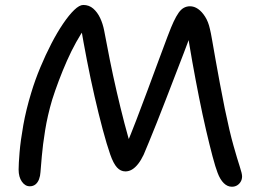

<svg xmlns="http://www.w3.org/2000/svg" viewBox="-20 -729 1023 759"><path d="M896.6 9.2Q879 9.2 864.6 -5Q850.2 -19.2 840.2 -45.8Q831.8 -67.2 820.1 -111.3Q808.4 -155.4 794.5 -215.1Q780.6 -274.8 766.9 -343.6Q753.2 -412.4 740.4 -483.9Q727.6 -555.4 717.8 -621.4L744.2 -617.8Q741.2 -611.6 731.3 -585Q721.4 -558.4 706.2 -518.6Q691 -478.8 672.7 -431.7Q654.4 -384.6 635.8 -336Q617.2 -287.4 599.7 -243.8Q582.2 -200.2 568.6 -167Q555 -133.8 547.8 -117.2Q537.8 -96 526.1 -81.1Q514.4 -66.2 501.9 -58.8Q489.4 -51.4 475.6 -51.4Q456.8 -51.4 442.5 -67Q428.2 -82.6 415.6 -118.8Q402 -157.8 386 -217.6Q370 -277.4 353.8 -348Q337.6 -418.6 323.5 -491.4Q309.4 -564.2 298.6 -628.6L317.6 -620.8Q300.2 -596.4 281.2 -562.4Q262.2 -528.4 244.7 -488.8Q227.2 -449.2 212.2 -409.3Q197.2 -369.4 186.2 -334.6Q167.8 -272.4 158.4 -213.8Q149 -155.2 145.3 -111.5Q141.6 -67.8 140 -48.4Q139.2 -33.4 134.3 -20.4Q129.4 -7.4 120.2 0Q111 7.4 97.6 7.4Q79.4 7.4 66.5 -10.9Q53.6 -29.2 53.6 -58.8Q53.6 -80.8 57.4 -126.9Q61.2 -173 72.1 -234.2Q83 -295.4 103.4 -362.2Q118.4 -412.2 139.3 -462.3Q160.2 -512.4 183.1 -556.6Q206 -600.8 229.4 -635.3Q252.8 -669.8 273.4 -689.6Q294 -709.4 309.2 -709.4Q332 -709.4 348.5 -695.1Q365 -680.8 375.8 -658Q386.6 -635.2 391.8 -608Q401.4 -556 413.9 -493.7Q426.4 -431.4 441.3 -366.8Q456.2 -302.2 471.7 -242.7Q487.2 -183.2 501.8 -137L477 -150Q496.2 -195.4 518.5 -253.4Q540.8 -311.4 563.4 -372.3Q586 -433.2 606.4 -488.5Q626.8 -543.8 642.4 -584.9Q658 -626 666.2 -643Q676.4 -664.8 686.1 -678.5Q695.8 -692.2 706.9 -698.2Q718 -704.2 731 -704.2Q747.6 -704.2 762.8 -693.7Q778 -683.2 790.8 -663.1Q803.6 -643 809.8 -614.6Q813.4 -600.6 818.9 -568.6Q824.4 -536.6 832.1 -493.3Q839.8 -450 849 -400.6Q858.2 -351.2 868.4 -300.6Q887.4 -208.4 903.1 -153.1Q918.8 -97.8 927.9 -70.2Q937 -42.6 937 -31.8Q937 -20 931.5 -10.7Q926 -1.4 917.1 3.9Q908.2 9.2 896.6 9.2Z"/></svg>

Font: Shantell Sans Light
Style: Regular
Weight: 300
Designer: Stephen Nixon, Anya Danilova, Shantell Martin
Foundry: Arrow Type
Version: Version 1.011;[c5ecc13dd]